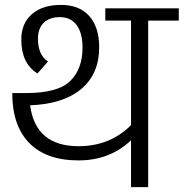

<svg xmlns="http://www.w3.org/2000/svg" viewBox="-20 -764 750 784"><path d="M515 0H585V-680H710V-730H410V-680H515V-253Q429 -167 301 -167Q125 -167 103 -334Q238 -339 311.5 -400.5Q385 -462 385 -571Q385 -653 344.5 -698.5Q304 -744 229 -744Q154 -744 110.5 -706.5Q67 -669 67 -602Q67 -505 133 -464L176 -513Q135 -539 135 -606Q135 -648 158.5 -671Q182 -694 224 -694Q269 -694 293 -661.5Q317 -629 317 -569Q317 -483 267 -433.5Q217 -384 86 -384H30Q30 -251 99.5 -180Q169 -109 301 -109Q428 -109 515 -191Z"/></svg>

Font: Glegoo
Style: Regular
Weight: 400
Version: Version 2.0.1; ttfautohint (v0.9) -r 48 -G 60